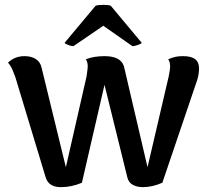

<svg xmlns="http://www.w3.org/2000/svg" viewBox="-20 -756 858 790"><path d="M168 -26 43 -439Q41 -444 33 -464.5Q25 -485 13 -498Q40 -525 81 -525Q109 -525 127.5 -513Q146 -501 151 -478L251 -68L336 -441Q341 -474 341 -482Q341 -502 333 -512Q366 -525 410 -525Q477 -525 490 -483L587 -68L674 -441Q680 -469 680 -482Q680 -502 672 -512Q688 -519 701 -522Q714 -525 733 -525Q767 -525 783 -512.5Q799 -500 799 -474Q799 -444 786 -411L648 -4Q606 14 568 14Q544 14 526.5 4.5Q509 -5 504 -26L410 -407L317 -4Q274 14 231 14Q180 14 168 -26ZM246 -580 373 -732Q381 -736 406 -736Q428 -736 436 -732L563 -580Q562 -576 547.5 -571Q533 -566 525 -566L405 -650L282 -566Q274 -566 260.5 -571Q247 -576 246 -580Z"/></svg>

Font: Arima Madurai ExtraBold
Style: Regular
Weight: 800
Designer: Joana Correia and Natanael Gama
Foundry: NDISCOVER
Version: Version 1.019